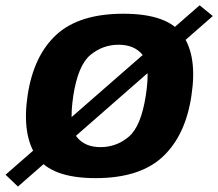

<svg xmlns="http://www.w3.org/2000/svg" viewBox="-76 -650 802 706"><path d="M-55.5 -7.5 -10 36 706.5 -591 658 -630.5ZM275.5 5Q438 5 522.2 -73.5Q606.5 -152 628 -299Q650 -443.5 595.5 -521.5Q541 -599.5 378 -599.5Q215.5 -599.5 131.5 -522.5Q47.5 -445.5 25.5 -299Q4 -154 58.5 -74.5Q113 5 275.5 5ZM293.5 -109Q235.5 -109 206 -146.8Q176.5 -184.5 193.5 -298Q211 -410.5 256.5 -448Q302 -485.5 360 -485.5Q418.5 -485.5 448.2 -448.2Q478 -411 460 -298Q442.5 -185 397.2 -147Q352 -109 293.5 -109Z"/></svg>

Font: Anybody UltraCondensed Thin
Style: Bold Italic
Weight: 700
Italic angle: -10°
Version: Version 1.111